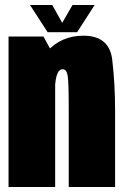

<svg xmlns="http://www.w3.org/2000/svg" viewBox="-20 -744 496 764"><path d="M14 0H199.5V-513.5L153 -598.5H14ZM253.5 0H438V-303.5Q438 -411.5 426.5 -506.8Q415 -602 311.5 -602Q222.5 -602 164.5 -536.5Q106.5 -471 106.5 -371L197.5 -358Q197.5 -415.5 205.2 -442Q213 -468.5 229.5 -468.5Q244.5 -468.5 249 -444.5Q253.5 -420.5 253.5 -312.5ZM169.5 -616H287L356.5 -724H268.5L227.5 -653L188 -724H99.5Z"/></svg>

Font: Anybody ExtraCondensed Black
Style: Regular
Weight: 900
Width: 2
Version: Version 1.113;gftools[0.9.25]